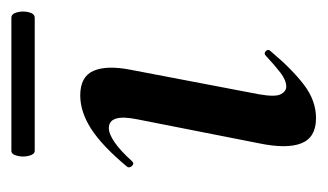

<svg xmlns="http://www.w3.org/2000/svg" viewBox="-136 -416 562 329"><g transform="rotate(-90 144.5 -252.0)"><path d="M106 9Q73 9 63 -16Q53 -41 63 -89L104 -297Q114 -346 89 -346Q79 -346 64.5 -336Q50 -326 32 -306Q28 -302 24 -306.5Q20 -311 23 -315Q59 -358 88 -376.5Q117 -395 145 -395Q177 -395 187 -372.5Q197 -350 189 -309L147 -89Q142 -61 147 -51.5Q152 -42 160 -42Q171 -42 184 -52Q197 -62 213 -77Q217 -81 221 -77Q225 -73 221 -69Q190 -32 163 -11.5Q136 9 106 9ZM50 -473Q44 -473 41.5 -483Q39 -493 41.5 -503Q44 -513 50 -513H278Q285 -513 287.5 -503Q290 -493 287.5 -483Q285 -473 278 -473Z"/></g></svg>

Font: Cormorant Light
Style: Bold Italic
Weight: 700
Italic angle: -10°
Version: Version 4.000